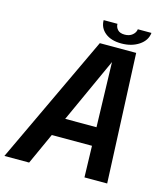

<svg xmlns="http://www.w3.org/2000/svg" viewBox="-150 -964 926 1061"><g transform="rotate(15 313.0 -433.5)"><path d="M-25 0 323 -738.5H531L563 0H433L428 -179.5H198L116.5 0ZM246.5 -285H425.5L415 -655ZM310.5 -867H389.5Q389.5 -848 402.5 -833.8Q415.5 -819.5 443 -819.5Q470 -819.5 487 -833.8Q504 -848 506 -867H584Q579.5 -823 538 -795.2Q496.5 -767.5 437.5 -767.5Q379 -767.5 344.8 -795.2Q310.5 -823 310.5 -867Z"/></g></svg>

Font: Epilogue SemiBold
Style: Italic
Weight: 600
Italic angle: -12°
Designer: Tyler Finck
Foundry: Etcetera Type Co
Version: Version 2.111; ttfautohint (v1.8.3)